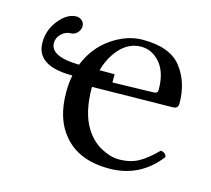

<svg xmlns="http://www.w3.org/2000/svg" viewBox="-73 -522 680 618"><g transform="rotate(15 267.0 -213.0)"><path d="M483.9 -88.9Q500 -87.9 503.9 -73.2Q440.9 9.8 336.9 9.8Q236.8 9.8 186 -50.8Q141.1 -102.5 141.1 -192.9Q141.1 -222.2 146.5 -249H145Q25.9 -249 25.9 -327.1Q25.9 -369.1 53 -402.6Q80.1 -436 110.8 -436Q120.6 -436 128.9 -429Q137.2 -421.9 137.2 -410.2Q137.2 -398.9 128.2 -388.9Q119.1 -378.9 106 -378.9Q89.8 -378.9 75.9 -366Q62 -353 62 -335Q62 -290 158.2 -288.1Q182.6 -349.1 233.2 -384Q283.7 -418.9 336.9 -418.9Q427.7 -418.9 465.3 -370.4Q502.9 -321.8 502.9 -251Q502.9 -233.9 484.9 -233.9L216.8 -230Q216.8 -145 247.1 -96.2Q268.1 -62 300 -44.4Q332 -26.9 360.8 -26.9Q398.9 -26.9 426.5 -42.5Q454.1 -58.1 483.9 -88.9ZM226.6 -288.1H276.9V-268.1V-260.7L413.1 -264.2Q427.2 -264.2 426.8 -276.9Q426.8 -334 400.4 -365Q374 -396 336.9 -396Q287.1 -396 252.4 -345.2Q235.8 -320.8 226.6 -288.1Z"/></g></svg>

Font: Linux Libertine Display
Style: Regular
Weight: 400
Designer: Philipp H. Poll
Foundry: Philipp H. Poll
Version: Version 5.0.9